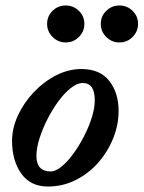

<svg xmlns="http://www.w3.org/2000/svg" viewBox="-20 -668 524 701"><path d="M155 13Q91 13 57.5 -34.5Q24 -82 24 -154Q24 -200 45.5 -246.5Q67 -293 103.5 -331.5Q140 -370 185 -393Q230 -416 277 -416Q345 -416 379 -372.5Q413 -329 413 -263Q413 -212 393 -162.5Q373 -113 338 -73.5Q303 -34 256 -10.5Q209 13 155 13ZM165 -42Q183 -42 205 -60Q227 -78 248 -107Q269 -136 287 -171Q305 -206 315.5 -240Q326 -274 326 -302Q326 -365 282 -365Q262 -365 238.5 -346.5Q215 -328 193 -298Q171 -268 153 -232.5Q135 -197 124 -162Q113 -127 113 -99Q113 -42 165 -42ZM220 -513Q192 -513 172 -533Q152 -553 152 -581Q152 -609 172 -628.5Q192 -648 220 -648Q248 -648 268 -628.5Q288 -609 288 -581Q288 -553 268 -533Q248 -513 220 -513ZM416 -513Q388 -513 368 -533Q348 -553 348 -581Q348 -609 368 -628.5Q388 -648 416 -648Q444 -648 464 -628.5Q484 -609 484 -581Q484 -553 464 -533Q444 -513 416 -513Z"/></svg>

Font: Junicode
Style: Bold Italic
Weight: 700
Italic angle: -11°
Designer: Peter S. Baker
Version: Version 2.100; ttfautohint (v1.8.4)